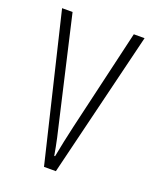

<svg xmlns="http://www.w3.org/2000/svg" viewBox="-107 -592 523 654"><g transform="rotate(20 154.5 -264.5)"><path d="M132 0H175L304 -529H265L179 -161C170 -122 162 -84 155 -47H152C145 -89 136 -128 127 -165L43 -529H5Z"/></g></svg>

Font: Noto Sans ExtraCondensed ExtraLight
Style: Regular
Weight: 200
Width: 2
Designer: Monotype Design Team
Foundry: Monotype Imaging Inc.
Version: Version 2.013